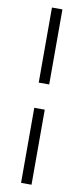

<svg xmlns="http://www.w3.org/2000/svg" viewBox="-100 -766 422 975"><g transform="rotate(10 111.0 -278.0)"><path d="M139 -343V-730H85V-343ZM139 174V-213H85V174Z"/></g></svg>

Font: Secuela Light
Style: Regular
Weight: 300
Designer: Fernando Haro
Foundry: deFharo
Version: Version 1.708